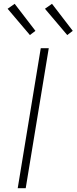

<svg xmlns="http://www.w3.org/2000/svg" viewBox="-20 -988 402 1008"><path d="M73 0 194 -735H236L115 0ZM333 -804 216 -942 253 -968 362 -826ZM137 -804 20 -942 57 -968 166 -826Z"/></svg>

Font: Iosevka Aile XLt Obl
Style: Regular
Weight: 200
Italic angle: -9°
Designer: Belleve Invis
Foundry: Belleve Invis
Version: Version 31.1.0; ttfautohint (v1.8.4)